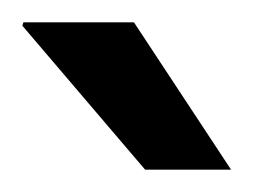

<svg xmlns="http://www.w3.org/2000/svg" viewBox="-20 -743 227 172"><path d="M187 -591H110L0 -720L1 -723H100Z"/></svg>

Font: Archivo SemiBold
Style: Regular
Weight: 400
Version: Version 2.001